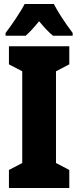

<svg xmlns="http://www.w3.org/2000/svg" viewBox="-20 -947 394 967"><path d="M251 -927H104C87 -892 35 -815 8 -781V-767H109C126 -781 149 -806 177 -840C204 -807 227 -783 247 -767H346V-781C306 -834 274 -883 251 -927ZM329 0V-91L262 -126V-588L329 -623V-714H25V-623L92 -588V-126L25 -91V0Z"/></svg>

Font: Noto Sans Georgian ExtraCondensed Black
Style: Regular
Weight: 900
Width: 2
Designer: Monotype Design Team, Akaki Razmadze
Foundry: Google LLC
Version: Version 2.005